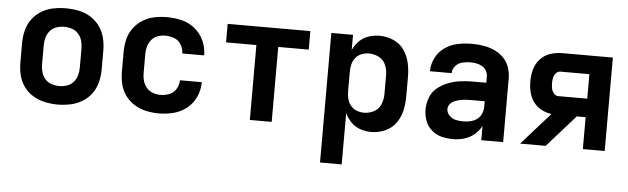

<svg xmlns="http://www.w3.org/2000/svg" viewBox="-47 -709 3551 1085"><g transform="rotate(5 1728.0 -166.5)"><path d="M288 8Q324 8 360 0.5Q396 -7 427 -25.5Q458 -44 479.5 -73.5Q501 -103 510 -138.5Q519 -174 519 -210V-320Q519 -356 510 -391.5Q501 -427 479.5 -456.5Q458 -486 427 -505Q396 -524 360 -531Q324 -538 288 -538Q252 -538 216.5 -531Q181 -524 149.5 -505Q118 -486 96.5 -456.5Q75 -427 66.5 -391.5Q58 -356 58 -320V-210Q58 -174 66.5 -138.5Q75 -103 96.5 -73.5Q118 -44 149.5 -25.5Q181 -7 216.5 0.5Q252 8 288 8ZM288 -97Q266 -97 244.5 -104Q223 -111 208 -128Q193 -145 187 -166.5Q181 -188 181 -210V-320Q181 -342 187 -363.5Q193 -385 208 -402Q223 -419 244.5 -426Q266 -433 288 -433Q310 -433 331.5 -426Q353 -419 368 -402Q383 -385 389 -363.5Q395 -342 395 -320V-210Q395 -188 389 -166.5Q383 -145 368 -128Q353 -111 331.5 -104Q310 -97 288 -97Z M862 8Q904 8 945.5 -2.5Q987 -13 1020.5 -40Q1054 -67 1071.5 -106.5Q1089 -146 1089 -189H965Q965 -163 951 -139.5Q937 -116 912.5 -106.5Q888 -97 862 -97Q840 -97 819 -104.5Q798 -112 783.5 -129Q769 -146 763 -167Q757 -188 757 -210V-320Q757 -342 763 -363.5Q769 -385 783.5 -402Q798 -419 819 -426Q840 -433 862 -433Q888 -433 912.5 -423.5Q937 -414 951 -390.5Q965 -367 965 -341H1089Q1089 -384 1071.5 -423.5Q1054 -463 1020.5 -490.5Q987 -518 945.5 -528Q904 -538 862 -538Q826 -538 790.5 -531Q755 -524 724 -504.5Q693 -485 671.5 -455.5Q650 -426 642 -391Q634 -356 634 -320V-210Q634 -174 642 -139Q650 -104 671.5 -74.5Q693 -45 724 -26Q755 -7 790.5 0.5Q826 8 862 8Z M1378 0H1502V-425H1675V-530H1206V-425H1378Z M1794 205H1917V-86Q1930 -58 1952.5 -35Q1975 -12 2005.5 -2Q2036 8 2067 8Q2107 8 2145 -8.5Q2183 -25 2206.5 -58Q2230 -91 2238.5 -130.5Q2247 -170 2247 -210V-320Q2247 -360 2238.5 -399.5Q2230 -439 2206.5 -472.5Q2183 -506 2145 -522Q2107 -538 2067 -538Q2036 -538 2005.5 -528Q1975 -518 1952.5 -495.5Q1930 -473 1917 -444V-530H1794ZM2017 -97Q1996 -97 1975.5 -104.5Q1955 -112 1941 -129.5Q1927 -147 1922 -168Q1917 -189 1917 -210V-320Q1917 -342 1922 -363Q1927 -384 1941 -401Q1955 -418 1975.5 -425.5Q1996 -433 2017 -433Q2046 -433 2073 -419Q2100 -405 2111.5 -377Q2123 -349 2123 -320V-210Q2123 -181 2111.5 -153Q2100 -125 2073 -111Q2046 -97 2017 -97Z M2530 8Q2562 8 2593.5 -1Q2625 -10 2650.5 -31Q2676 -52 2691 -81V0H2815V-360Q2815 -393 2804.5 -424Q2794 -455 2770.5 -478.5Q2747 -502 2717 -515Q2687 -528 2655 -533Q2623 -538 2591 -538Q2551 -538 2511.5 -530Q2472 -522 2438.5 -499Q2405 -476 2386.5 -439.5Q2368 -403 2368 -363H2491Q2491 -386 2507 -404Q2523 -422 2545.5 -427.5Q2568 -433 2591 -433Q2608 -433 2625.5 -430Q2643 -427 2658.5 -418Q2674 -409 2682.5 -393.5Q2691 -378 2691 -360V-326H2614Q2579 -326 2544.5 -321.5Q2510 -317 2476.5 -304.5Q2443 -292 2415.5 -270Q2388 -248 2375 -214.5Q2362 -181 2362 -146Q2362 -114 2373 -83Q2384 -52 2409 -30Q2434 -8 2465.5 0Q2497 8 2530 8ZM2579 -97Q2558 -97 2537.5 -101.5Q2517 -106 2501 -122Q2485 -138 2485 -159Q2485 -175 2495.5 -187.5Q2506 -200 2521 -206Q2536 -212 2551.5 -215.5Q2567 -219 2583 -220Q2599 -221 2614 -221H2691V-189Q2691 -169 2682.5 -149.5Q2674 -130 2657 -118Q2640 -106 2620 -101.5Q2600 -97 2579 -97Z M2911 0H3056L3217 -181H3267V0H3391V-530H3103Q3068 -530 3035.5 -519Q3003 -508 2979.5 -482.5Q2956 -457 2947 -423.5Q2938 -390 2938 -356Q2938 -325 2945 -295Q2952 -265 2970 -240Q2988 -215 3015.5 -200.5Q3043 -186 3073 -182ZM3103 -286Q3088 -286 3077.5 -298.5Q3067 -311 3064 -326Q3061 -341 3061 -356Q3061 -371 3064 -386Q3067 -401 3077.5 -413Q3088 -425 3103 -425H3267V-286Z"/></g></svg>

Font: Iosevka Sparkle
Style: Bold
Weight: 700
Designer: Belleve Invis
Foundry: Belleve Invis
Version: Version 4.5.0; ttfautohint (v1.8.3)